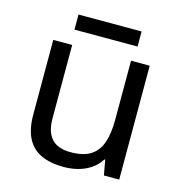

<svg xmlns="http://www.w3.org/2000/svg" viewBox="-103 -770 824 873"><g transform="rotate(15 309.0 -333.5)"><path d="M533 -536V0H461L448 -71H444Q427 -43 400 -25Q373 -7 341 1.5Q309 10 274 10Q210 10 166.5 -10.5Q123 -31 101 -74Q79 -117 79 -185V-536H168V-191Q168 -127 197 -95Q226 -63 287 -63Q347 -63 381.5 -85.5Q416 -108 430.5 -151.5Q445 -195 445 -257V-536ZM457 -677V-606H160V-677Z"/></g></svg>

Font: Noto Sans Lao UI
Style: Regular
Weight: 400
Designer: Monotype Design Team
Foundry: Monotype Imaging Inc.
Version: Version 2.000